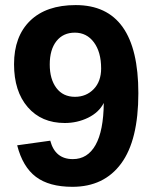

<svg xmlns="http://www.w3.org/2000/svg" viewBox="-20 -718 596 748"><path d="M519 -355Q519 -171.9 452.1 -81.1Q385.3 9.8 262.2 9.8Q171.4 9.8 119.9 -29.1Q68.4 -67.9 46.9 -151.9L175.8 -169.9Q194.8 -98.1 263.7 -98.1Q321.3 -98.1 352.3 -153.3Q383.3 -208.5 384.3 -316.9Q365.7 -280.3 323.5 -259.5Q281.2 -238.8 232.4 -238.8Q141.6 -238.8 88.1 -300.5Q34.7 -362.3 34.7 -467.8Q34.7 -576.2 97.4 -637.2Q160.2 -698.2 274.9 -698.2Q519 -698.2 519 -355ZM374 -451.2Q374 -515.1 345.9 -553Q317.9 -590.8 271.5 -590.8Q226.1 -590.8 200 -557.9Q173.8 -524.9 173.8 -466.8Q173.8 -409.7 199.7 -375.2Q225.6 -340.8 272 -340.8Q315.9 -340.8 345 -370.8Q374 -400.9 374 -451.2Z"/></svg>

Font: Arimo
Style: Bold
Weight: 700
Designer: Steve Matteson
Foundry: Monotype Imaging Inc.
Version: Version 1.33